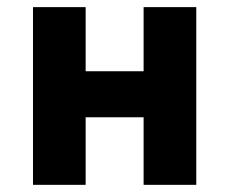

<svg xmlns="http://www.w3.org/2000/svg" viewBox="-20 -516 640 536"><path d="M72.1 0V-496.1H219.1V-317.1H380.9V-496.1H527.9V0H380.9V-188.6H219.1V0Z"/></svg>

Font: Source Code Pro ExtraLight
Style: Regular
Weight: 200
Monospace: yes
Designer: Paul D. Hunt, Teo Tuominen
Foundry: Adobe
Version: Version 1.026;hotconv 1.1.0;makeotfexe 2.6.0